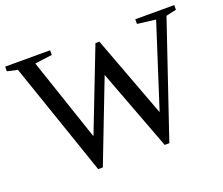

<svg xmlns="http://www.w3.org/2000/svg" viewBox="-112 -822 1167 1004"><g transform="rotate(-20 472.0 -320.0)"><path d="M670.9 15.1H645L475.1 -436L300.8 15.1H274.9L58.1 -616.2L1 -628.9V-654.8H251V-628.9L154.8 -616.2L310.5 -154.8L486.8 -608.9H508.8L678.7 -154.8L827.1 -616.2L725.1 -628.9V-654.8H941.9V-628.9L884.8 -616.2Z"/></g></svg>

Font: Tinos
Style: Regular
Weight: 400
Designer: Steve Matteson
Foundry: Monotype Imaging Inc.
Version: Version 1.23